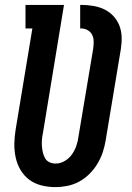

<svg xmlns="http://www.w3.org/2000/svg" viewBox="-20 -755 540 783"><path d="M205 8Q176 8 148.5 1Q121 -6 99.5 -22Q78 -38 64 -61.5Q50 -85 44 -112.5Q38 -140 38.5 -169Q39 -198 44 -228L112 -639H84V-735H241L155 -212Q152 -198 151 -185Q150 -172 151 -158.5Q152 -145 155 -132.5Q158 -120 164 -109.5Q170 -99 181.5 -93.5Q193 -88 207 -88Q226 -88 244 -98.5Q262 -109 273.5 -125.5Q285 -142 291.5 -161Q298 -180 300 -198L360 -556Q362 -571 362 -585.5Q362 -600 356 -612.5Q350 -625 337.5 -632Q325 -639 311 -639H307V-735H311Q335 -735 359.5 -731Q384 -727 405 -717Q426 -707 442 -690Q458 -673 466.5 -651.5Q475 -630 476 -605.5Q477 -581 473 -556L411 -183Q407 -158 399 -134Q391 -110 377.5 -87.5Q364 -65 345 -46Q326 -27 303 -14.5Q280 -2 255 3Q230 8 206 8Z"/></svg>

Font: Iosevka Curly Slab
Style: Bold Italic
Weight: 700
Italic angle: -9°
Monospace: yes
Designer: Belleve Invis
Foundry: Belleve Invis
Version: Version 22.1.2; ttfautohint (v1.8.4)